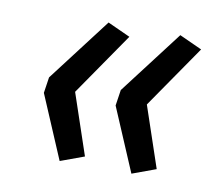

<svg xmlns="http://www.w3.org/2000/svg" viewBox="-51 -505 543 477"><g transform="rotate(10 220.5 -266.0)"><path d="M127 -86 59 -246 65 -286 187 -446 244 -420 135 -262 187 -108ZM308 -86 240 -246 246 -286 368 -446 425 -420 316 -262 368 -108Z"/></g></svg>

Font: Nunito Sans
Style: Italic
Weight: 400
Italic angle: -9°
Designer: Vernon Adams
Foundry: Vernon Adams
Version: Version 3.006; ttfautohint (v1.8.3)